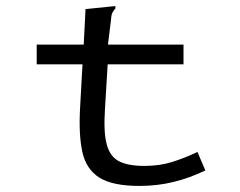

<svg xmlns="http://www.w3.org/2000/svg" viewBox="-20 -604 790 633"><path d="M440 9Q351 9 307.5 -18.5Q264 -46 251.5 -103Q239 -160 244 -248L252 -392H101V-457H256L262 -574L350 -583L360 -584L361 -577Q355 -570 351 -563Q347 -556 346 -539L336 -457H585V-392H335L326 -243Q321 -168 332 -127.5Q343 -87 373 -72Q403 -57 456 -57Q506 -57 547.5 -70Q589 -83 631 -103L657 -42Q605 -17 551.5 -4Q498 9 440 9Z"/></svg>

Font: Inconsolata ExtraExpanded
Style: Regular
Weight: 400
Width: 8
Monospace: yes
Designer: Raph Levien, Cyreal, Brenton Simpson
Foundry: Raph Levien, Cyreal, Google
Version: Version 3.001; ttfautohint (v1.8.2.53-6de2)